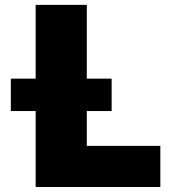

<svg xmlns="http://www.w3.org/2000/svg" viewBox="-20 -750 711 770"><path d="M23.4 -304.7V-434.6H123V-730.5H328.1V-434.6H427.7V-304.7H328.1V-165H623V0H123V-304.7Z"/></svg>

Font: GenEi M Gothic v2 Black
Style: Regular
Weight: 900
Version: Version 2.0